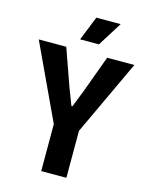

<svg xmlns="http://www.w3.org/2000/svg" viewBox="-136 -1021 862 1106"><g transform="rotate(15 295.5 -468.0)"><path d="M240 -791H352L443 -936H298ZM220 0H370V-280L580 -729H418L336 -506L297 -407H291L253 -506L174 -729H10L220 -280Z"/></g></svg>

Font: Mona Sans SemiCondensed
Style: Bold
Weight: 700
Width: 4
Designer: Deni Anggara
Foundry: GitHub
Version: Version 2.000